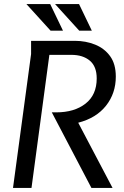

<svg xmlns="http://www.w3.org/2000/svg" viewBox="-20 -925 608 945"><path d="M135 0H44L133 -659V-724H349Q402 -724 448 -705.5Q494 -687 522 -648.5Q550 -610 550 -548Q550 -466 502 -405Q454 -344 365 -321L534 0H430L235 -372H257Q346 -372 401 -415Q456 -458 456 -539Q456 -598 422 -626.5Q388 -655 331 -655H223ZM369 -905 432 -774H370L251 -905ZM227 -905 290 -774H229L110 -905Z"/></svg>

Font: Rosario Light
Style: Italic
Weight: 300
Italic angle: -8.05°
Designer: Hector Gatti
Foundry: Omnibus Type
Version: Version 1.101; ttfautohint (v1.8.1.43-b0c9)